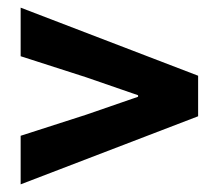

<svg xmlns="http://www.w3.org/2000/svg" viewBox="-20 -583 572 502"><path d="M34 -101 498 -279V-385L34 -563V-436L205 -381L341 -334V-330L205 -283L34 -228Z"/></svg>

Font: Source Sans Pro
Style: Bold
Weight: 700
Designer: Paul D. Hunt
Foundry: Adobe Systems Incorporated
Version: Version 3.006;hotconv 1.0.111;makeotfexe 2.5.65597